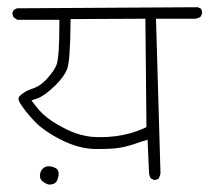

<svg xmlns="http://www.w3.org/2000/svg" viewBox="-20 -565 568 521"><path d="M369.6 -216.3Q332.5 -200.2 293 -195.3Q272 -192.9 255.9 -192.9Q239.7 -192.9 228 -193.8Q198.7 -197.3 172.4 -208.5Q147 -219.7 122.6 -235.4Q96.2 -252 76.2 -278.3L65.4 -292.5L82.5 -298.3Q102.5 -306.2 130.9 -334Q154.3 -357.4 162.1 -377.4Q170.4 -398.9 171.4 -500V-513.2L374.5 -514.2L377.4 -220.2ZM139.2 -92.8Q139.2 -101.6 134.5 -106.2Q129.9 -110.8 118.7 -113.3Q114.7 -113.8 111.3 -113.8Q102.5 -113.8 95.9 -107.2Q89.4 -100.6 88.4 -89.8Q88.4 -88.4 88.4 -87.4Q88.4 -79.1 95.2 -73.2Q105.5 -64.9 114.3 -64Q128.4 -64.9 133.3 -72.3Q136.7 -77.6 138.2 -85.9Q139.2 -89.4 139.2 -92.8ZM403.3 -514.2H511.2Q517.6 -515.6 523.9 -519L528.3 -527.8Q528.3 -528.8 528.3 -530.3Q528.3 -536.6 525.4 -541.5L516.6 -545.4L25.9 -542.5L17.6 -538.1L13.7 -530.3Q13.7 -529.8 13.7 -528.3Q13.7 -526.9 14.2 -524.9Q15.1 -520.5 18.1 -517.1L27.3 -511.2H141.1V-498Q141.1 -413.1 133.8 -390.1Q128.4 -374.5 106.4 -350.1Q89.4 -331.1 65.9 -323.7Q48.8 -318.4 34.7 -305.7Q30.3 -301.8 30.3 -296.9Q30.3 -292.5 34.2 -285.6Q46.9 -264.6 72.8 -236.8Q97.7 -210 146.5 -185.3Q195.3 -160.6 241.9 -160.6Q288.6 -160.6 308.1 -164.6Q327.6 -168 363.8 -180.7L380.4 -186L384.3 -98.6Q384.3 -88.9 389.2 -81.1L397.5 -76.7Q405.3 -76.7 410.2 -80.1Q414.1 -86.4 415.5 -94.7Z"/></svg>

Font: NaikaiFont
Style: ExtraLight
Weight: 200
Version: Version 1.89